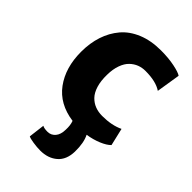

<svg xmlns="http://www.w3.org/2000/svg" viewBox="-234 -654 972 972"><g transform="rotate(45 251.5 -168.5)"><path d="M159.7 212.9 170.4 126.5Q181.2 133.3 206.5 133.3Q231.4 133.3 247.8 114.3Q264.2 95.2 264.6 60.1Q266.1 27.3 257.3 4.4Q150.9 -10.3 95.7 -85.4Q40.5 -160.6 40.5 -273.9Q40.5 -335.9 57.6 -387.9Q74.7 -439.9 108.4 -479.7Q142.1 -519.5 196.5 -542Q251 -564.5 321.8 -564.5Q375.5 -564.5 418.5 -555.7Q461.4 -546.9 475.6 -536.6L455.1 -408.2Q415 -435.5 339.8 -435.5Q315.9 -435.5 294.9 -427.5Q273.9 -419.4 256.1 -402.3Q238.3 -385.3 227.3 -355Q216.3 -324.7 215.8 -284.2Q214.8 -239.7 224.9 -207Q234.9 -174.3 253.2 -155.5Q271.5 -136.7 294.7 -127.9Q317.9 -119.1 345.7 -119.1Q413.6 -119.1 461.4 -142.1L483.4 -48.3Q466.3 -30.8 432.1 -16.6Q397.9 -2.4 357.4 3.9Q377 42 376 106Q374.5 165.5 338.9 196Q303.2 226.6 248 226.6Q224.6 226.6 196.8 222.4Q168.9 218.3 159.7 212.9Z"/></g></svg>

Font: HaufeMerriweatherSans
Style: Bold
Weight: 700
Designer: Eben Sorkin
Foundry: Eben Sorkin
Version: Version 1.56